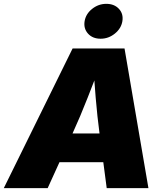

<svg xmlns="http://www.w3.org/2000/svg" viewBox="-47 -980 855 1000"><path d="M-27.3 0 331.1 -727.5H601.6L726.1 0H508.8L471.7 -282.2Q459.5 -374 451.4 -470.9Q443.4 -567.9 437.5 -665H484.9Q447.3 -567.9 409.4 -470.9Q371.6 -374 329.6 -282.2L201.2 0ZM171.4 -135.3 196.3 -284.7H596.7L571.8 -135.3ZM477.1 -778.3Q435.5 -778.3 411.6 -804.7Q387.7 -831.1 393.6 -869.1Q399.9 -907.7 432.9 -933.8Q465.8 -960 506.8 -960Q548.3 -960 572.5 -933.8Q596.7 -907.7 590.3 -869.1Q584 -831.5 551 -804.9Q518.1 -778.3 477.1 -778.3Z"/></svg>

Font: Inter 18pt Black
Style: Italic
Weight: 900
Italic angle: -9.3988°
Designer: Rasmus Andersson
Foundry: rsms
Version: Version 4.001;git-66647c0bb